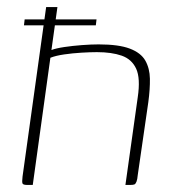

<svg xmlns="http://www.w3.org/2000/svg" viewBox="-20 -525 498 545"><path d="M58 0Q46 0 44 -4Q42 -8 44 -24L111 -505H143L126 -383Q139 -388 162.5 -391.5Q186 -395 212.5 -397Q239 -399 260 -399Q317 -399 348.5 -387Q380 -375 392.5 -353Q405 -331 405.5 -301.5Q406 -272 401 -235L371 -28Q370 -16 367.5 -9.5Q365 -3 361.5 -1.5Q358 0 349 0H336L371 -249Q379 -303 366.5 -330Q354 -357 325.5 -367Q297 -377 255 -377Q237 -377 211.5 -375.5Q186 -374 162 -370.5Q138 -367 123 -361L73 0ZM50 -470H254L252 -453H48Z"/></svg>

Font: Genos Thin ExtraLight
Style: Italic
Weight: 250
Italic angle: -8°
Version: Version 1.010